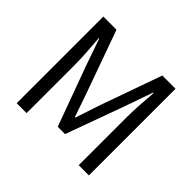

<svg xmlns="http://www.w3.org/2000/svg" viewBox="-169 -941 1149 1149"><g transform="rotate(45 406.0 -366.5)"><path d="M100.6 0H184.4V-405.7C184.4 -469.3 177.7 -557.7 172.4 -622.2H176.4L234.5 -455.2L374 -74H436L574.4 -455.2L632.8 -622.2H637.1C632 -557.7 625.3 -469.3 625.3 -405.7V0H711.5V-733.4H599.8L460.2 -340.7C443.2 -290.9 427.5 -239.1 409.5 -188H405.1C387.4 -239.1 370.5 -290.9 352.5 -340.7L211.9 -733.4H100.6Z"/></g></svg>

Font: Source Han Sans JP VF
Style: Regular
Weight: 250
Designer: Ryoko NISHIZUKA 西塚涼子 (kana, bopomofo & ideographs); Paul D. Hunt (Latin, Greek & Cyrillic); Sandoll Communications 산돌커뮤니
Foundry: Adobe
Version: Version 2.004;hotconv 1.0.118;makeotfexe 2.5.65603